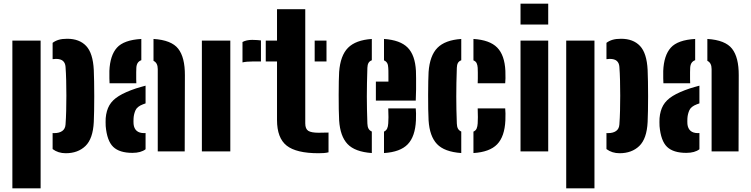

<svg xmlns="http://www.w3.org/2000/svg" viewBox="-20 -820 4066 1040"><path d="M47 200V-600H200V200ZM265 -99.5Q267.5 -99 269.8 -99Q272 -99 274 -99Q301 -99 317.2 -110.5Q333.5 -122 335 -146Q337.5 -180 338.5 -220Q339.5 -260 339.5 -302Q339.5 -344 338.5 -384Q337.5 -424 335 -458Q333.5 -479 321 -490Q308.5 -501 283 -501Q274 -501 265 -499.5V-588Q279.5 -599 298.2 -604.5Q317 -610 344 -610Q410 -610 446.8 -571Q483.5 -532 488 -441Q489 -416 489.8 -378Q490.5 -340 490.5 -298.5Q490.5 -257 489.8 -219.8Q489 -182.5 488 -159Q483.5 -68.5 442.8 -29.2Q402 10 336 10Q295 10 265 -12.5Z M552.5 -137Q552 -145.5 552 -159Q552 -172.5 552.5 -180Q556 -221 572.5 -249.8Q589 -278.5 623.8 -300Q658.5 -321.5 716.5 -341Q730.5 -345.5 743.2 -349Q756 -352.5 768.5 -356V-260Q765 -259 761.5 -257.5Q758 -256 754.5 -255Q723 -243 714 -222.8Q705 -202.5 703.5 -180Q703 -167.5 703 -163Q703 -158.5 703.5 -148Q706 -124 720.2 -111.5Q734.5 -99 760.5 -99Q766 -99 768.5 -99.5V-11.5Q743 8 697.5 8Q627 8 593.2 -24.5Q559.5 -57 552.5 -137ZM573.5 -369Q573 -375 572.5 -395.5Q572 -416 572.5 -436Q576 -520 613.5 -561.8Q651 -603.5 745.5 -609V-494Q733 -489.5 726.2 -479.5Q719.5 -469.5 718.5 -453Q718 -447.5 717.8 -428.2Q717.5 -409 717.8 -390.5Q718 -372 718.5 -369ZM834.5 0V-446Q834.5 -462.5 828.8 -473.8Q823 -485 811.5 -490.5V-609Q908.5 -603 945.2 -556.2Q982 -509.5 981.5 -412L980.5 0Z M1073.5 0V-600H1227.5V0ZM1293.5 -482V-592.5Q1314.5 -604 1346.5 -604Q1360 -604 1373 -603Q1386 -602 1393.5 -601V-487H1348.5Q1315.5 -487 1293.5 -482Z M1419.5 -487V-600H1480.5V-770H1633.5V-152Q1633.5 -121.5 1650 -111.2Q1666.5 -101 1705.5 -101Q1719 -101 1731.5 -101.5Q1744 -102 1759.5 -102V5Q1747.5 8 1734.5 9Q1721.5 10 1705.5 10Q1585 10 1532.8 -31.2Q1480.5 -72.5 1480.5 -170V-487ZM1684.5 -487V-600H1748.5V-487Z M1817 -168Q1815.5 -191.5 1815 -228.5Q1814.5 -265.5 1814.5 -305.8Q1814.5 -346 1815.2 -379.8Q1816 -413.5 1817 -430Q1823.5 -519 1865 -561Q1906.5 -603 1994 -609V-493.5Q1981.5 -489 1976 -479Q1970.5 -469 1970 -453Q1968.5 -407.5 1967.8 -369.8Q1967 -332 1967 -297.5Q1967 -263 1967.8 -227.8Q1968.5 -192.5 1970 -151Q1970.5 -134 1976 -123.5Q1981.5 -113 1994 -107.5V9Q1902.5 2.5 1862.5 -39.8Q1822.5 -82 1817 -168ZM2060 9V-107Q2071.5 -112.5 2076.8 -123.2Q2082 -134 2083 -152Q2084 -167 2084.2 -185.5Q2084.5 -204 2083 -233H2232Q2233 -227 2233.5 -205.8Q2234 -184.5 2233 -168Q2229 -80.5 2188.5 -38.5Q2148 3.5 2060 9ZM2016 -275V-378H2084Q2084 -395 2084 -410.5Q2084 -426 2083.8 -437.2Q2083.5 -448.5 2083 -453Q2082.5 -469 2077 -478.5Q2071.5 -488 2060 -493V-609Q2148 -603 2188.2 -562.2Q2228.5 -521.5 2233 -436Q2233.5 -424 2233.8 -396.5Q2234 -369 2233.8 -336Q2233.5 -303 2232 -275Z M2301.5 -168Q2300 -191.5 2299.5 -228.5Q2299 -265.5 2299 -305.8Q2299 -346 2299.8 -379.8Q2300.5 -413.5 2301.5 -430Q2308 -519 2349.5 -561Q2391 -603 2478.5 -609V-493.5Q2466 -489 2460.5 -479Q2455 -469 2454.5 -453Q2453 -407.5 2452.2 -369.8Q2451.5 -332 2451.5 -297.5Q2451.5 -263 2452.2 -227.8Q2453 -192.5 2454.5 -151Q2455 -134 2460.5 -123.5Q2466 -113 2478.5 -107.5V9Q2387 2.5 2347 -39.8Q2307 -82 2301.5 -168ZM2544.5 9V-107Q2557 -112.5 2561.8 -123.8Q2566.5 -135 2567.5 -152Q2568.5 -167 2568.5 -185.5Q2568.5 -204 2567.5 -233H2716.5Q2717.5 -227 2718 -205.8Q2718.5 -184.5 2717.5 -168Q2713.5 -80.5 2673 -38.5Q2632.5 3.5 2544.5 9ZM2567.5 -369Q2568 -379 2568.2 -395Q2568.5 -411 2568.2 -427Q2568 -443 2567.5 -453Q2566.5 -467.5 2561.8 -477.8Q2557 -488 2544.5 -493V-609Q2632.5 -603.5 2673 -562.5Q2713.5 -521.5 2717.5 -436Q2718.5 -419.5 2718 -396.2Q2717.5 -373 2716.5 -369Z M2799.5 -687V-800H2949.5V-687ZM2799.5 0V-600H2949.5V0Z M3047 200V-600H3200V200ZM3265 -99.5Q3267.5 -99 3269.8 -99Q3272 -99 3274 -99Q3301 -99 3317.2 -110.5Q3333.5 -122 3335 -146Q3337.5 -180 3338.5 -220Q3339.5 -260 3339.5 -302Q3339.5 -344 3338.5 -384Q3337.5 -424 3335 -458Q3333.5 -479 3321 -490Q3308.5 -501 3283 -501Q3274 -501 3265 -499.5V-588Q3279.5 -599 3298.2 -604.5Q3317 -610 3344 -610Q3410 -610 3446.8 -571Q3483.5 -532 3488 -441Q3489 -416 3489.8 -378Q3490.5 -340 3490.5 -298.5Q3490.5 -257 3489.8 -219.8Q3489 -182.5 3488 -159Q3483.5 -68.5 3442.8 -29.2Q3402 10 3336 10Q3295 10 3265 -12.5Z M3552.5 -137Q3552 -145.5 3552 -159Q3552 -172.5 3552.5 -180Q3556 -221 3572.5 -249.8Q3589 -278.5 3623.8 -300Q3658.5 -321.5 3716.5 -341Q3730.5 -345.5 3743.2 -349Q3756 -352.5 3768.5 -356V-260Q3765 -259 3761.5 -257.5Q3758 -256 3754.5 -255Q3723 -243 3714 -222.8Q3705 -202.5 3703.5 -180Q3703 -167.5 3703 -163Q3703 -158.5 3703.5 -148Q3706 -124 3720.2 -111.5Q3734.5 -99 3760.5 -99Q3766 -99 3768.5 -99.5V-11.5Q3743 8 3697.5 8Q3627 8 3593.2 -24.5Q3559.5 -57 3552.5 -137ZM3573.5 -369Q3573 -375 3572.5 -395.5Q3572 -416 3572.5 -436Q3576 -520 3613.5 -561.8Q3651 -603.5 3745.5 -609V-494Q3733 -489.5 3726.2 -479.5Q3719.5 -469.5 3718.5 -453Q3718 -447.5 3717.8 -428.2Q3717.5 -409 3717.8 -390.5Q3718 -372 3718.5 -369ZM3834.5 0V-446Q3834.5 -462.5 3828.8 -473.8Q3823 -485 3811.5 -490.5V-609Q3908.5 -603 3945.2 -556.2Q3982 -509.5 3981.5 -412L3980.5 0Z"/></svg>

Font: Big Shoulders Stencil Text Thin Black
Style: Regular
Weight: 900
Version: Version 2.001